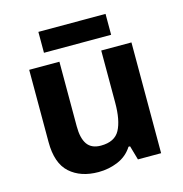

<svg xmlns="http://www.w3.org/2000/svg" viewBox="-106 -806 870 914"><g transform="rotate(-15 328.5 -349.5)"><path d="M579.1 -545.9V0H464.8L444.8 -69.8H437Q410.6 -28.3 365.2 -9.3Q319.8 9.8 269 9.8Q181.2 9.8 128.2 -37.6Q75.2 -85 75.2 -189.9V-545.9H224.1V-227.1Q224.1 -168.5 245.1 -138.7Q266.1 -108.9 312 -108.9Q380.4 -108.9 405.3 -155.5Q430.2 -202.1 430.2 -289.1V-545.9ZM495.1 -709V-606H164.1V-709Z"/></g></svg>

Font: Open Sans
Style: Bold
Weight: 700
Designer: Monotype Design Team
Foundry: Monotype Imaging Inc.
Version: Version 3.000; ttfautohint (v1.8.4)